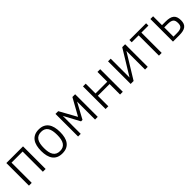

<svg xmlns="http://www.w3.org/2000/svg" viewBox="326 -1794 3076 3076"><g transform="rotate(-45 1864.0 -256.0)"><path d="M403.8 0V-458H151.9V0H88.9V-512.2H466.8V0Z M1050.3 -254.9Q1050.3 -193.8 1038.6 -144.3Q1026.9 -94.7 1001 -59.1Q975.1 -23.4 934.1 -4.2Q893.1 15.1 835 15.1Q776.9 15.1 735.8 -4.2Q694.8 -23.4 668.9 -59.1Q643.1 -94.7 631.1 -144.3Q619.1 -193.8 619.1 -254.9Q619.1 -314.5 630.9 -364.5Q642.6 -414.6 668.5 -450.7Q694.3 -486.8 735.4 -506.8Q776.4 -526.9 835 -526.9Q892.1 -526.9 932.9 -507.6Q973.6 -488.3 999.8 -452.6Q1025.9 -417 1038.1 -366.9Q1050.3 -316.9 1050.3 -254.9ZM984.4 -254.9Q984.4 -306.6 976.6 -347.2Q968.8 -387.7 951.2 -415.5Q933.6 -443.4 905 -457.8Q876.5 -472.2 835 -472.2Q793 -472.2 764.2 -457.3Q735.4 -442.4 717.5 -414.3Q699.7 -386.2 691.9 -345.9Q684.1 -305.7 684.1 -254.9Q684.1 -204.1 692.1 -164.1Q700.2 -124 718 -96.2Q735.8 -68.4 764.6 -53.7Q793.5 -39.1 835 -39.1Q875.5 -39.1 904.1 -53.5Q932.6 -67.9 950.4 -95.7Q968.3 -123.5 976.3 -163.6Q984.4 -203.6 984.4 -254.9Z M1647.5 0H1586.4V-407.2L1440.4 -138.2H1407.2L1262.2 -407.2V0H1202.1V-512.2H1264.2L1424.3 -223.1L1585.4 -512.2H1647.5Z M2215.3 0H2153.3V-237.8H1887.2V0H1825.2V-512.2H1887.2V-290H2153.3V-512.2H2215.3Z M2460 0H2393.1V-512.2H2453.1V-85L2714.4 -512.2H2780.3V0H2719.2V-421.9Z M3255.4 -460H3096.2V0H3034.2V-460H2877V-512.2H3255.4Z M3414.1 -311H3495.1Q3544.9 -311 3581.1 -302.2Q3617.2 -293.5 3640.6 -274.2Q3664.1 -254.9 3675 -224.1Q3686 -193.4 3686 -149.9Q3686 -110.4 3675 -81.8Q3664.1 -53.2 3641.1 -35.2Q3618.2 -17.1 3582 -8.5Q3545.9 0 3496.1 0H3352.1V-512.2H3414.1ZM3621.1 -150.9Q3621.1 -180.7 3614.7 -201.7Q3608.4 -222.7 3593 -235.4Q3577.6 -248 3551.8 -253.9Q3525.9 -259.8 3486.3 -259.8H3414.1V-50.8H3493.2Q3529.8 -50.8 3554.2 -56.6Q3578.6 -62.5 3593.5 -74.7Q3608.4 -86.9 3614.7 -105.7Q3621.1 -124.5 3621.1 -150.9Z"/></g></svg>

Font: Clear Sans Light
Style: Regular
Weight: 300
Foundry: Intel Corporation
Version: Version 1.00